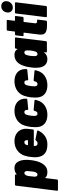

<svg xmlns="http://www.w3.org/2000/svg" viewBox="1050 -1844 963 3126"><g transform="rotate(-90 1532.0 -281.5)"><path d="M486 -249Q481 -215 477 -196Q473 -177 466 -154Q443 -78 399.5 -35Q356 8 294 8Q264 8 241 1Q218 -6 201 -26Q200 -28 197.5 -27Q195 -26 195 -23L172 165Q171 172 166.5 176Q162 180 155 180H2Q-5 180 -8.5 176Q-12 172 -11 165L72 -505Q73 -512 77 -516Q81 -520 88 -520H241Q248 -520 251.5 -516Q255 -512 254 -505L253 -495Q252 -492 254 -491Q256 -490 258 -493Q297 -528 360 -528Q426 -528 459 -475Q492 -422 492 -333Q492 -299 486 -249ZM304 -259Q309 -289 310 -319Q310 -340 301.5 -353.5Q293 -367 278 -367Q263 -367 250.5 -353.5Q238 -340 233 -319Q229 -303 228 -295L224 -259Q219 -227 218 -198Q218 -177 227 -165Q236 -153 252 -153Q266 -153 277.5 -165Q289 -177 295 -198Q300 -215 302 -234.5Q304 -254 304 -259Z M987 -228Q986 -221 981.5 -217Q977 -213 971 -213H722Q717 -213 717 -208Q717 -200 719 -186Q725 -152 758 -152Q789 -152 804 -176Q813 -189 824 -186L959 -159Q966 -158 968.5 -153Q971 -148 968 -141Q933 -67 876 -29.5Q819 8 743 8Q645 8 594.5 -34.5Q544 -77 536 -160Q534 -182 534 -195Q534 -222 539 -260Q542 -302 556 -349Q578 -431 642.5 -479.5Q707 -528 796 -528Q860 -528 907 -502Q954 -476 977.5 -429.5Q1001 -383 998 -324Q992 -258 987 -228ZM735 -331 731 -313Q730 -308 734 -308H808Q812 -308 812 -313V-331Q811 -348 802.5 -357.5Q794 -367 778 -367Q763 -367 751.5 -357.5Q740 -348 735 -331Z M1025 -160Q1024 -170 1024 -192Q1024 -234 1028 -262Q1034 -312 1050 -363Q1073 -439 1137 -483.5Q1201 -528 1290 -528Q1376 -528 1429 -485Q1482 -442 1487 -368Q1488 -357 1488 -335Q1487 -321 1473 -319L1319 -304H1317Q1311 -304 1307.5 -307.5Q1304 -311 1305 -318Q1305 -330 1304 -335Q1299 -367 1269 -367Q1239 -367 1226 -332Q1219 -312 1211 -261Q1207 -221 1207 -208Q1207 -200 1209 -186Q1214 -153 1243 -153Q1275 -153 1285 -188L1289 -202Q1294 -217 1307 -216L1457 -202Q1470 -201 1469 -186L1463 -163Q1441 -81 1377.5 -36.5Q1314 8 1224 8Q1134 8 1082 -36Q1030 -80 1025 -160Z M1507 -160Q1506 -170 1506 -192Q1506 -234 1510 -262Q1516 -312 1532 -363Q1555 -439 1619 -483.5Q1683 -528 1772 -528Q1858 -528 1911 -485Q1964 -442 1969 -368Q1970 -357 1970 -335Q1969 -321 1955 -319L1801 -304H1799Q1793 -304 1789.5 -307.5Q1786 -311 1787 -318Q1787 -330 1786 -335Q1781 -367 1751 -367Q1721 -367 1708 -332Q1701 -312 1693 -261Q1689 -221 1689 -208Q1689 -200 1691 -186Q1696 -153 1725 -153Q1757 -153 1767 -188L1771 -202Q1776 -217 1789 -216L1939 -202Q1952 -201 1951 -186L1945 -163Q1923 -81 1859.5 -36.5Q1796 8 1706 8Q1616 8 1564 -36Q1512 -80 1507 -160Z M2318 -520H2471Q2478 -520 2481.5 -516Q2485 -512 2484 -505L2424 -15Q2423 -8 2418.5 -4Q2414 0 2407 0H2254Q2247 0 2243.5 -4Q2240 -8 2241 -15L2245 -43Q2245 -46 2243.5 -47Q2242 -48 2239 -44Q2199 8 2133 8Q2067 8 2030.5 -35.5Q1994 -79 1992 -157Q1992 -158 1992.5 -159.5Q1993 -161 1992 -163Q1991 -168 1991 -182Q1991 -217 1997 -261Q2001 -290 2007 -321Q2013 -352 2020 -367L2022 -373Q2043 -446 2088.5 -487Q2134 -528 2202 -528Q2268 -528 2293 -480Q2294 -477 2296 -478Q2298 -479 2299 -482L2302 -505Q2303 -512 2307 -516Q2311 -520 2318 -520ZM2271 -260Q2274 -284 2274 -306Q2274 -326 2273 -336Q2271 -350 2262 -358.5Q2253 -367 2240 -367Q2213 -367 2200 -335Q2188 -298 2184 -260Q2181 -235 2181 -210Q2181 -194 2182 -186Q2187 -153 2214 -153Q2242 -153 2255 -186Q2267 -224 2271 -260Z M2804 -380H2743Q2737 -380 2737 -375L2716 -200Q2715 -196 2715 -189Q2715 -160 2744 -160H2762Q2769 -160 2772.5 -156Q2776 -152 2775 -145L2759 -15Q2757 -1 2743 1L2683 2Q2606 2 2568.5 -19.5Q2531 -41 2531 -99Q2531 -114 2532 -123L2563 -375Q2563 -380 2558 -380H2519Q2512 -380 2508.5 -384Q2505 -388 2506 -395L2519 -505Q2520 -512 2524.5 -516Q2529 -520 2536 -520H2575Q2581 -520 2581 -525L2595 -639Q2596 -646 2600.5 -650Q2605 -654 2611 -654H2757Q2764 -654 2767.5 -650Q2771 -646 2770 -639L2756 -525Q2754 -520 2760 -520H2821Q2828 -520 2831.5 -516Q2835 -512 2834 -505L2820 -395Q2819 -388 2814.5 -384Q2810 -380 2804 -380Z M2891 -635Q2891 -682 2921 -712.5Q2951 -743 2994 -743Q3031 -743 3053 -721Q3075 -699 3075 -664Q3075 -618 3045 -586.5Q3015 -555 2971 -555Q2935 -555 2913 -577.5Q2891 -600 2891 -635ZM2815 -15 2875 -505Q2876 -512 2880 -516Q2884 -520 2891 -520H3044Q3051 -520 3054.5 -516Q3058 -512 3057 -505L2997 -15Q2996 -8 2991.5 -4Q2987 0 2981 0H2827Q2821 0 2817.5 -4Q2814 -8 2815 -15Z"/></g></svg>

Font: Barlow Semi Condensed Black
Style: Italic
Weight: 900
Width: 4
Italic angle: -7°
Designer: Jeremy Tribby
Foundry: Tribby Type
Version: Version 1.408